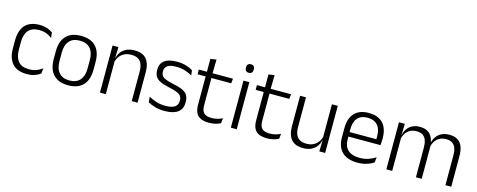

<svg xmlns="http://www.w3.org/2000/svg" viewBox="-32 -1286 4772 1920"><g transform="rotate(15 2354.0 -326.0)"><path d="M249.5 10.5Q149.5 10.5 100 -45Q50.5 -100.5 50.5 -203V-285Q50.5 -387.5 100 -442.8Q149.5 -498 249.5 -498Q282 -498 307.8 -491.8Q333.5 -485.5 353.5 -475.8Q373.5 -466 386.5 -455.5L392.5 -401Q369 -420 336.2 -433.5Q303.5 -447 257.5 -447Q184.5 -447 148 -405Q111.5 -363 111.5 -284V-204.5Q111.5 -126 148 -83.8Q184.5 -41.5 258 -41.5Q305 -41.5 338.5 -55.2Q372 -69 396.5 -88L390.5 -32.5Q369.5 -16.5 334.5 -3Q299.5 10.5 249.5 10.5Z M678.5 12Q577.5 12 525 -43.8Q472.5 -99.5 472.5 -204.5V-284Q472.5 -388.5 525 -444Q577.5 -499.5 678.5 -499.5Q779.5 -499.5 832 -444Q884.5 -388.5 884.5 -284V-204.5Q884.5 -99.5 832 -43.8Q779.5 12 678.5 12ZM678.5 -38Q749.5 -38 786.8 -80Q824 -122 824 -201V-287.5Q824 -366 786.8 -408Q749.5 -450 678.5 -450Q607.5 -450 570.5 -408Q533.5 -366 533.5 -287.5V-201Q533.5 -122 570.5 -80Q607.5 -38 678.5 -38Z M1335 0V-306Q1335 -349.5 1323.2 -381Q1311.5 -412.5 1284.5 -429.5Q1257.5 -446.5 1212 -446.5Q1170 -446.5 1139 -430.5Q1108 -414.5 1089 -386.5Q1070 -358.5 1063 -322.5L1050.5 -367.5H1064Q1070.5 -403.5 1091.2 -432.8Q1112 -462 1147.2 -479.8Q1182.5 -497.5 1233 -497.5Q1292 -497.5 1327.5 -475.5Q1363 -453.5 1379.2 -412.2Q1395.5 -371 1395.5 -312V0ZM1006 0V-487.5H1066.5L1063.5 -367L1066.5 -364V0Z M1676.5 10.5Q1617.5 10.5 1574.5 -3Q1531.5 -16.5 1503 -32L1497 -89.5Q1533 -69.5 1576 -55.5Q1619 -41.5 1674 -41.5Q1734.5 -41.5 1766.5 -62.2Q1798.5 -83 1798.5 -124V-131Q1798.5 -157.5 1787 -174.8Q1775.5 -192 1746 -204.8Q1716.5 -217.5 1662.5 -228.5Q1601 -241.5 1565.5 -258.8Q1530 -276 1515 -302.5Q1500 -329 1500 -368V-373Q1500 -433.5 1542.8 -465.8Q1585.5 -498 1671 -498Q1728 -498 1769.5 -484.5Q1811 -471 1837 -454L1843 -401.5Q1811 -421 1770 -434.2Q1729 -447.5 1676 -447.5Q1635.5 -447.5 1609.8 -438.5Q1584 -429.5 1571.8 -412.5Q1559.5 -395.5 1559.5 -372.5V-368Q1559.5 -342 1571 -324.8Q1582.5 -307.5 1611.5 -295.5Q1640.5 -283.5 1691.5 -273.5Q1754.5 -260.5 1791 -243.5Q1827.5 -226.5 1843 -200Q1858.5 -173.5 1858.5 -132.5V-123.5Q1858.5 -57.5 1812 -23.5Q1765.5 10.5 1676.5 10.5Z M2135.5 9.5Q2082 9.5 2048.8 -6.5Q2015.5 -22.5 2000.2 -55.5Q1985 -88.5 1985 -137.5V-455.5H2045V-144.5Q2045 -93 2068.8 -68.2Q2092.5 -43.5 2149 -43.5Q2179 -43.5 2207.2 -50.5Q2235.5 -57.5 2260.5 -70.5L2255 -17.5Q2231.5 -5 2200 2.2Q2168.5 9.5 2135.5 9.5ZM1901.5 -429.5V-478.5H2255L2249.5 -429.5ZM1985.5 -471.5 1985 -611.5 2046.5 -621 2043.5 -471.5Z M2361 0V-487.5H2422V0ZM2391.5 -576.5Q2371.5 -576.5 2361.2 -587.5Q2351 -598.5 2351 -619V-622.5Q2351 -642.5 2361.2 -653.5Q2371.5 -664.5 2391.5 -664.5Q2412 -664.5 2422 -653.5Q2432 -642.5 2432 -622.5V-619Q2432 -598.5 2422 -587.5Q2412 -576.5 2391.5 -576.5Z M2737 9.5Q2683.5 9.5 2650.2 -6.5Q2617 -22.5 2601.8 -55.5Q2586.5 -88.5 2586.5 -137.5V-455.5H2646.5V-144.5Q2646.5 -93 2670.2 -68.2Q2694 -43.5 2750.5 -43.5Q2780.5 -43.5 2808.8 -50.5Q2837 -57.5 2862 -70.5L2856.5 -17.5Q2833 -5 2801.5 2.2Q2770 9.5 2737 9.5ZM2503 -429.5V-478.5H2856.5L2851 -429.5ZM2587 -471.5 2586.5 -611.5 2648 -621 2645 -471.5Z M3008.5 -487.5V-181.5Q3008.5 -138.5 3020.2 -106.8Q3032 -75 3059 -57.8Q3086 -40.5 3131.5 -40.5Q3174 -40.5 3204.8 -56.8Q3235.5 -73 3254.8 -101.2Q3274 -129.5 3280.5 -164.5L3293 -120H3279.5Q3273 -84.5 3252.2 -54.8Q3231.5 -25 3196.2 -7.2Q3161 10.5 3110.5 10.5Q3052 10.5 3016.2 -11.5Q2980.5 -33.5 2964 -75Q2947.5 -116.5 2947.5 -175.5V-487.5ZM3337.5 -487.5V0H3277L3280 -120.5L3277 -123.5V-487.5Z M3673.5 10.5Q3568 10.5 3513.5 -42.5Q3459 -95.5 3459 -193.5V-288.5Q3459 -390.5 3509.8 -445Q3560.5 -499.5 3657.5 -499.5Q3722.5 -499.5 3766.5 -475Q3810.5 -450.5 3832.8 -404.5Q3855 -358.5 3855 -294V-276.5Q3855 -262 3854 -247.5Q3853 -233 3851.5 -218.5H3795.5Q3796.5 -240.5 3796.5 -260.2Q3796.5 -280 3796.5 -296.5Q3796.5 -345.5 3780.8 -379.8Q3765 -414 3734.2 -432Q3703.5 -450 3657.5 -450Q3589 -450 3554 -409.8Q3519 -369.5 3519 -293.5V-246L3519.5 -238V-187.5Q3519.5 -154 3529.2 -127Q3539 -100 3559.2 -80.8Q3579.5 -61.5 3610.2 -51.5Q3641 -41.5 3682 -41.5Q3729.5 -41.5 3770.2 -54.8Q3811 -68 3846.5 -91.5L3840.5 -37Q3809.5 -15.5 3767 -2.5Q3724.5 10.5 3673.5 10.5ZM3490.5 -218.5V-265H3838V-218.5Z M4582.5 0V-307Q4582.5 -350.5 4571.8 -381.8Q4561 -413 4536.5 -429.8Q4512 -446.5 4470.5 -446.5Q4432.5 -446.5 4403.8 -430.8Q4375 -415 4357.5 -387.5Q4340 -360 4333.5 -325.5L4322 -371H4330.5Q4337 -404.5 4356.8 -433.2Q4376.5 -462 4410 -479.8Q4443.5 -497.5 4491.5 -497.5Q4546 -497.5 4579.5 -475.8Q4613 -454 4628 -412.8Q4643 -371.5 4643 -313.5V0ZM3971 0V-487.5H4031.5L4028.5 -366.5L4031.5 -363.5V0ZM4277 0V-307Q4277 -350 4266.2 -381.5Q4255.5 -413 4231 -429.8Q4206.5 -446.5 4165.5 -446.5Q4126.5 -446.5 4097.8 -430.5Q4069 -414.5 4051.8 -386.5Q4034.5 -358.5 4028 -322.5L4014.5 -367.5H4029Q4035.5 -403.5 4054.5 -432.8Q4073.5 -462 4106.5 -479.8Q4139.5 -497.5 4186 -497.5Q4253.5 -497.5 4288.8 -463Q4324 -428.5 4333.5 -360.5Q4335.5 -350 4336.2 -338.8Q4337 -327.5 4337 -316V0Z"/></g></svg>

Font: Anek Gujarati Light
Style: Regular
Weight: 300
Designer: Mrunmayee Ghaisas (Gujarati), Yesha Goshar (Latin)
Foundry: Ek Type
Version: Version 1.003